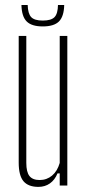

<svg xmlns="http://www.w3.org/2000/svg" viewBox="-20 -744 349 770"><path d="M134 5.5Q93.5 5.5 74.2 -17.2Q55 -40 55 -92V-600H85.5V-91Q85.5 -54 98.2 -38Q111 -22 139 -22Q167.5 -22 188.8 -39.8Q210 -57.5 219.5 -90.5V-600H250V0H219.5V-48.5H210.5Q200 -22.5 180.2 -8.5Q160.5 5.5 134 5.5ZM151.5 -638Q107 -638 87 -658Q67 -678 66 -724H91Q92 -689.5 105 -675.5Q118 -661.5 151.5 -661.5Q185.5 -661.5 198.8 -675.5Q212 -689.5 212.5 -724H237.5Q236.5 -678 216.5 -658Q196.5 -638 151.5 -638Z"/></svg>

Font: Big Shoulders Display ExtraLight
Style: Regular
Weight: 250
Designer: Patric King
Foundry: XO Type Co
Version: Version 2.002